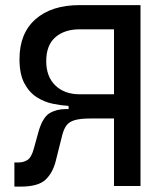

<svg xmlns="http://www.w3.org/2000/svg" viewBox="-20 -713 626 736"><path d="M35.2 2.4V-90.3H51.3Q70.3 -90.3 85.4 -99.9Q100.6 -109.4 109.9 -144L127.4 -207.5Q143.1 -262.7 169.7 -278.8Q196.3 -294.9 231.9 -294.9H243.2L242.7 -307.1Q215.3 -308.6 182.9 -315.2Q150.4 -321.8 121.3 -340.1Q92.3 -358.4 73.5 -393.6Q54.7 -428.7 54.7 -486.3Q54.7 -585.4 116.2 -639.4Q177.7 -693.4 285.2 -693.4H518.6V0H417V-258.8H327.6Q287.1 -258.8 265.6 -252.2Q244.1 -245.6 234.4 -231.7Q224.6 -217.8 218.8 -195.8L193.8 -96.2Q182.6 -50.8 154.5 -24.2Q126.5 2.4 58.6 2.4ZM417 -351.6V-600.6H285.2Q227.1 -600.6 192.1 -570.1Q157.2 -539.6 157.2 -478.5Q157.2 -419.4 192.1 -385.5Q227.1 -351.6 285.2 -351.6Z"/></svg>

Font: Cascadia Code NF
Style: Regular
Weight: 400
Monospace: yes
Designer: Aaron Bell
Foundry: Saja Typeworks
Version: Version 2404.023; ttfautohint (v1.8.4)